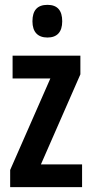

<svg xmlns="http://www.w3.org/2000/svg" viewBox="-20 -773 379 793"><path d="M176 -753C134 -753 114 -730 114 -685C114 -641 136 -618 176 -618C216 -618 237 -641 237 -685C237 -729 218 -753 176 -753ZM319 0V-94H149L312 -466V-543H32V-449H188L22 -71V0Z"/></svg>

Font: Noto Sans Devanagari ExtraCondensed SemiBold
Style: Regular
Weight: 600
Width: 2
Designer: Jelle Bosma - Monotype Design Team
Foundry: Monotype Imaging Inc.
Version: Version 2.004